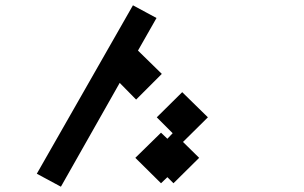

<svg xmlns="http://www.w3.org/2000/svg" viewBox="-20 -694 1148 725"><path d="M494 -318 432 -381 210 11 119 -38 482 -674 571 -626 501 -503 591 -415ZM765 -251 671 -158 732 -98 635 -2 612 -25 588 -2 491 -98 588 -193 612 -170 632 -191 572 -251 668 -346Z"/></svg>

Font: FiraGO Medium
Style: Regular
Weight: 500
Designer: bBox Type
Foundry: bBox Type GmbH
Version: Version 1.001;PS 001.001;hotconv 1.0.88;makeotf.lib2.5.64775